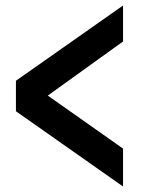

<svg xmlns="http://www.w3.org/2000/svg" viewBox="-20 -705 576 699"><path d="M38 -300V-411L428 -685V-554L154 -357L428 -164V-26Z"/></svg>

Font: SpoqaHanSansJP-Bold
Style: Regular
Weight: 700
Designer: [Source Han Sans]
Ryoko NISHIZUKA  (kana & ideographs); Paul D. Hunt (Latin, Greek & Cyrillic); Wenlong ZHANG  (bopomofo
Foundry: Spoqa (http://bi.spoqa.com)
Version: Version 1.002.20150607